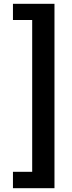

<svg xmlns="http://www.w3.org/2000/svg" viewBox="-20 -770 379 1008"><path d="M48 132H149V-665H48V-750H266V218H48Z"/></svg>

Font: Teachers SemiBold
Style: Regular
Weight: 600
Designer: Alfredo Marco Pradil & Chank Diesel
Version: Version 0.009